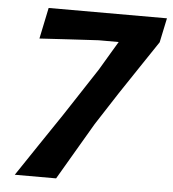

<svg xmlns="http://www.w3.org/2000/svg" viewBox="-50 -734 701 780"><g transform="rotate(5 300.0 -343.5)"><path d="M39 0Q82.5 -65 126.2 -130Q170 -195 212.5 -258L342 -455.5Q363.5 -492 383.2 -525Q403 -558 412.5 -574H330.5Q271 -571 210.5 -567.2Q150 -563.5 90.5 -560L117 -687H599.5L578.5 -587.5Q541 -531.5 505 -477.8Q469 -424 431 -367L344.5 -233.5Q310.5 -175.5 276.2 -117.2Q242 -59 207.5 0Z"/></g></svg>

Font: Commissioner Loud SemiBold
Style: Italic
Weight: 600
Italic angle: -12°
Designer: Kostas Bartsokas
Foundry: Kostas Bartsokas
Version: Version 1.000; ttfautohint (v1.8.3)